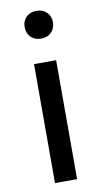

<svg xmlns="http://www.w3.org/2000/svg" viewBox="-84 -758 425 798"><g transform="rotate(-10 129.0 -359.0)"><path d="M81.5 0V-502H174.8V0ZM129.4 -601.1Q103 -601.1 86.4 -617.4Q69.8 -633.8 69.8 -660.6Q69.8 -686 86.4 -702.1Q103 -718.3 129.4 -718.3Q155.8 -718.3 172.4 -702.1Q189 -686 189 -660.6Q189 -633.8 172.4 -617.4Q155.8 -601.1 129.4 -601.1Z"/></g></svg>

Font: Akatab Medium
Style: Regular
Weight: 500
Designer: SIL Global
Foundry: SIL Global
Version: Version 4.100